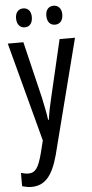

<svg xmlns="http://www.w3.org/2000/svg" viewBox="-63 -820 495 1030"><g transform="rotate(-5 185.0 -305.0)"><path d="M60 -734C60 -699 79 -682 103 -682C127 -682 145 -699 145 -734C145 -767 127 -784 103 -784C79 -784 60 -768 60 -734ZM223 -734C223 -699 241 -682 266 -682C290 -682 309 -699 309 -734C309 -767 290 -784 266 -784C242 -784 223 -768 223 -734ZM4 -603 146 -69 129 -1C109 75 92 101 53 101C41 101 27 98 14 94V166C32 171 48 174 64 174C137 174 178 125 208 15L366 -603H283L212 -299C201 -254 193 -214 188 -177H184C178 -219 169 -261 161 -299L88 -603Z"/></g></svg>

Font: Noto Sans Malayalam UI ExtraCondensed
Style: Regular
Weight: 400
Width: 2
Designer: Jelle Bosma - Monotype Design Team
Foundry: Monotype Imaging Inc.
Version: Version 2.104